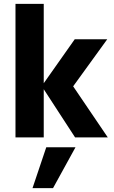

<svg xmlns="http://www.w3.org/2000/svg" viewBox="-20 -710 588 992"><path d="M254 262H148L219 51H370ZM206 0H60V-690H206V-280L366 -507H534L358 -264L537 0H368L206 -249Z"/></svg>

Font: Hind Vadodara
Style: Bold
Weight: 700
Designer: Hitesh Malaviya
Foundry: Indian Type Foundry
Version: Version 0.702;PS 1.0;hotconv 1.0.81;makeotf.lib2.5.63406